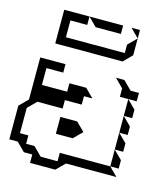

<svg xmlns="http://www.w3.org/2000/svg" viewBox="-119 -856 859 992"><g transform="rotate(15 311.0 -360.0)"><path d="M495 -405V-450L450 -495H495L540 -450H585V-405ZM540 -315V-405L585 -360V-315ZM540 -225V-315L585 -270V-225ZM540 -135V-225L585 -180V-135ZM540 -45V-135L585 -90V-45ZM0 -45V-225L45 -270V-495H180V-450H90V-360H225V-405H315L360 -360H315V-315H225V-270H90L45 -225V-90H90V-45H135L180 0H270V-45H540L585 0H315L270 45H135V0H90L45 -45ZM225 -135V-225H315L360 -180L315 -135ZM506 -720 461 -765H506ZM281 -720 236 -765H416V-720ZM101 -585V-765H236V-720H146V-630H461V-675L506 -720V-630L461 -585Z"/></g></svg>

Font: Rubik Iso
Style: Regular
Weight: 400
Designer: Hubert and Fischer, NaN
Foundry: Hubert and Fischer, NaN
Version: Version 2.200